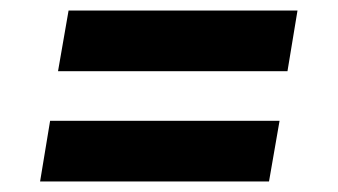

<svg xmlns="http://www.w3.org/2000/svg" viewBox="-20 -522 640 364"><path d="M90 -387 110 -502H544L525 -387ZM56 -178 75 -293H510L490 -178Z"/></svg>

Font: Iosevka Curly Slab HvEx
Style: Italic
Weight: 900
Width: 7
Italic angle: -9°
Monospace: yes
Designer: Belleve Invis
Foundry: Belleve Invis
Version: Version 11.1.0; ttfautohint (v1.8.3)